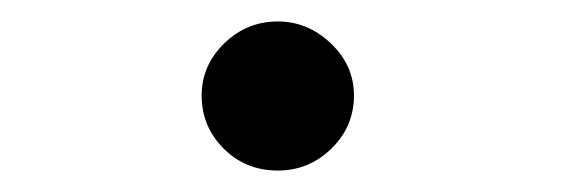

<svg xmlns="http://www.w3.org/2000/svg" viewBox="-20 -422 540 179"><path d="M239 -263Q209 -263 188.5 -283.5Q168 -304 168 -333Q168 -361 189 -381.5Q210 -402 239 -402Q267 -402 288.5 -381.5Q310 -361 310 -333Q310 -304 289 -283.5Q268 -263 239 -263Z"/></svg>

Font: Inconsolata SemiBold
Style: Regular
Weight: 600
Monospace: yes
Designer: Raph Levien, Cyreal, Brenton Simpson
Foundry: Raph Levien, Cyreal, Google
Version: Version 3.100; ttfautohint (v1.8.4.7-5d5b)